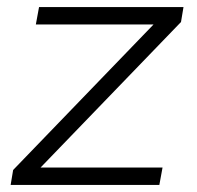

<svg xmlns="http://www.w3.org/2000/svg" viewBox="-20 -521 555 541"><path d="M10 0 17 -42 429 -469 426 -452H81L90 -501H497L490 -459L77 -31L80 -49H438L429 0Z"/></svg>

Font: Mulish ExtraLight Light
Style: Italic
Weight: 300
Italic angle: -9°
Version: Version 3.603